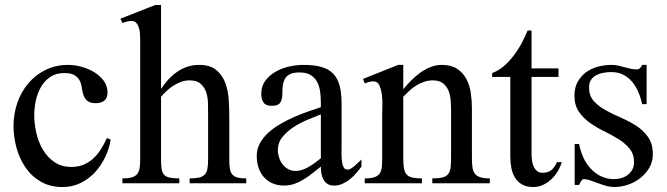

<svg xmlns="http://www.w3.org/2000/svg" viewBox="-20 -734 2671 769"><path d="M423.3 -174.8Q417.5 -138.7 401.4 -104.7Q385.3 -70.8 360.4 -43.9Q335.4 -17.1 302.7 -1Q270 15.1 230.5 15.1Q180.7 15.1 143.6 -6.3Q106.4 -27.8 82.3 -63Q58.1 -98.1 46.1 -141.8Q34.2 -185.5 34.2 -229.5Q34.2 -277.3 49.3 -321.8Q64.5 -366.2 93.3 -400.1Q122.1 -434.1 162.6 -454.1Q203.1 -474.1 253.9 -474.1Q277.3 -474.1 304.7 -467Q332 -460 355.5 -446Q378.9 -432.1 394.8 -411.4Q410.6 -390.6 410.6 -363.3Q410.6 -340.8 397.7 -330.8Q384.8 -320.8 363.3 -320.8Q340.8 -320.8 330.1 -329.8Q319.3 -338.9 314.7 -352.1Q310.1 -365.2 308.1 -380.9Q306.2 -396.5 299.8 -409.9Q293.5 -423.3 279.3 -432.4Q265.1 -441.4 237.3 -441.4Q204.1 -441.4 181.2 -425.8Q158.2 -410.2 144 -385.5Q129.9 -360.8 123.5 -331.1Q117.2 -301.3 117.2 -273.4Q117.2 -239.3 125.2 -202.6Q133.3 -166 151.4 -135.3Q169.4 -104.5 197.8 -85Q226.1 -65.4 266.1 -65.4Q293.9 -65.4 315.9 -75Q337.9 -84.5 355 -100.6Q372.1 -116.7 385 -137.7Q397.9 -158.7 408.2 -181.2Z M739.7 0V-19.5Q762.2 -19.5 776.6 -22.7Q791 -25.9 799.3 -34.2Q807.6 -42.5 810.5 -56.9Q813.5 -71.3 813.5 -94.2V-274.9Q813.5 -295.9 813 -320.1Q812.5 -344.2 805.7 -364.5Q798.8 -384.8 783.7 -398.4Q768.6 -412.1 739.7 -412.1Q722.2 -412.1 706.3 -406.5Q690.4 -400.9 675.8 -391.8Q661.1 -382.8 648.4 -370.8Q635.7 -358.9 625 -346.7V-94.2Q625 -71.3 627.4 -56.6Q629.9 -42 637.7 -33.7Q645.5 -25.4 659.9 -22.5Q674.3 -19.5 698.2 -19.5V0H470.2V-19.5Q492.2 -19.5 506.3 -23.2Q520.5 -26.9 528.3 -35.6Q536.1 -44.4 538.8 -58.8Q541.5 -73.2 541.5 -94.2V-580.1Q541.5 -587.9 540.5 -599.9Q539.6 -611.8 536.4 -622.8Q533.2 -633.8 526.4 -641.8Q519.5 -649.9 507.8 -649.9Q498.5 -649.9 489 -647.7Q479.5 -645.5 470.2 -642.1L462.4 -659.2L601.6 -713.9H625V-377.9Q638.2 -397.9 654.3 -415.5Q670.4 -433.1 689.5 -446.3Q708.5 -459.5 730.7 -466.8Q752.9 -474.1 777.8 -474.1Q821.8 -474.1 846.2 -453.6Q870.6 -433.1 882.1 -402.6Q893.6 -372.1 896 -335.4Q898.4 -298.8 898.4 -266.1V-94.2Q898.4 -73.2 900.6 -58.8Q902.8 -44.4 910.2 -35.6Q917.5 -26.9 930.9 -23.2Q944.3 -19.5 966.3 -19.5V0Z M1427.7 -66.9Q1418.5 -54.2 1406.7 -40.5Q1395 -26.9 1381.3 -15.9Q1367.7 -4.9 1351.6 2.2Q1335.4 9.3 1318.4 9.3Q1302.2 9.3 1292 2.7Q1281.7 -3.9 1275.6 -14.9Q1269.5 -25.9 1267.3 -39.3Q1265.1 -52.7 1265.1 -66.9L1231.4 -40Q1214.8 -26.9 1197 -15.9Q1179.2 -4.9 1159.7 2.2Q1140.1 9.3 1117.7 9.3Q1091.8 9.3 1071.3 0.2Q1050.8 -8.8 1036.9 -24.7Q1022.9 -40.5 1015.6 -62.3Q1008.3 -84 1008.3 -109.4Q1008.3 -137.2 1021.2 -160.6Q1034.2 -184.1 1055.7 -203.4Q1077.1 -222.7 1104.5 -238.3Q1131.8 -253.9 1160.4 -266.4Q1189 -278.8 1216.3 -288.1L1265.1 -304.7V-323.2Q1265.1 -346.7 1262 -368.4Q1258.8 -390.1 1249.5 -407Q1240.2 -423.8 1223.6 -433.8Q1207 -443.8 1179.2 -443.8Q1156.2 -443.8 1142.6 -437.5Q1128.9 -431.2 1122.1 -419.7Q1115.2 -408.2 1113 -392.3Q1110.8 -376.5 1110.8 -357.9Q1110.8 -335.4 1102.3 -322.8Q1093.8 -310.1 1068.4 -310.1Q1044.9 -310.1 1035.6 -323.2Q1026.4 -336.4 1026.4 -357.9Q1026.4 -389.2 1043 -411.1Q1059.6 -433.1 1084.7 -447.3Q1109.9 -461.4 1139.2 -467.8Q1168.5 -474.1 1194.3 -474.1Q1237.8 -474.1 1267.3 -465.8Q1296.9 -457.5 1314.9 -438.5Q1333 -419.4 1340.6 -389.6Q1348.1 -359.9 1348.1 -316.9V-160.2Q1348.1 -140.6 1347.7 -119.1Q1347.7 -118.2 1347.7 -116.7Q1347.7 -96.7 1351.1 -79.1Q1353 -69.8 1357.4 -62.3Q1361.8 -54.7 1373 -54.7Q1378.9 -54.7 1386.7 -59.6Q1394.5 -64.5 1402.3 -71.3Q1410.2 -78.1 1417 -85L1427.7 -95.2ZM1265.1 -275.9 1211.9 -254.4Q1182.1 -242.2 1156 -225.1Q1129.9 -208 1111.3 -185.3Q1092.8 -162.6 1092.8 -132.8Q1092.8 -118.2 1097.7 -103Q1102.5 -87.9 1111.8 -75.9Q1121.1 -64 1134.3 -56.6Q1147.5 -49.3 1164.6 -49.3Q1177.7 -49.3 1191.4 -54Q1205.1 -58.6 1218 -66.4Q1231 -74.2 1242.9 -83Q1254.9 -91.8 1265.1 -100.1Z M1711.4 0V-19.5Q1737.3 -19.5 1752.4 -23.4Q1767.6 -27.3 1775.1 -37.1Q1782.7 -46.9 1784.7 -63Q1786.6 -79.1 1786.6 -104V-292Q1786.6 -311.5 1784.9 -332.8Q1783.2 -354 1775.9 -371.6Q1768.6 -389.2 1753.9 -400.6Q1739.3 -412.1 1713.9 -412.1Q1695.8 -412.1 1679.2 -406.5Q1662.6 -400.9 1647.7 -391.8Q1632.8 -382.8 1619.9 -370.8Q1606.9 -358.9 1595.2 -346.7V-104Q1595.2 -80.1 1597.4 -63.7Q1599.6 -47.4 1606.9 -37.4Q1614.3 -27.3 1629.2 -23.4Q1644 -19.5 1669.9 -19.5V0H1440.9V-19.5Q1465.8 -19.5 1480 -24.4Q1494.1 -29.3 1501 -39.6Q1507.8 -49.8 1509.3 -65.9Q1510.7 -82 1510.7 -104V-275.9Q1510.7 -286.6 1511.5 -308.6Q1512.2 -330.6 1509.8 -352.5Q1507.3 -374.5 1499.8 -391.4Q1492.2 -408.2 1475.6 -408.2Q1466.8 -408.2 1458 -405.8Q1449.2 -403.3 1440.9 -399.9L1434.1 -418L1574.7 -474.1H1595.2V-376.5Q1609.4 -394 1626.5 -411.4Q1643.6 -428.7 1662.8 -442.6Q1682.1 -456.5 1704.1 -465.3Q1726.1 -474.1 1749.5 -474.1Q1786.6 -474.1 1810.3 -458.7Q1834 -443.4 1847.4 -418.5Q1860.8 -393.6 1865.5 -362.8Q1870.1 -332 1870.1 -300.8V-104Q1870.1 -82 1872.1 -65.9Q1874 -49.8 1881.1 -39.6Q1888.2 -29.3 1902.8 -24.4Q1917.5 -19.5 1941.9 -19.5V0Z M2230 -84.5Q2224.6 -65.9 2213.9 -47.9Q2203.1 -29.8 2188.2 -15.9Q2173.3 -2 2155 6.6Q2136.7 15.1 2115.2 15.1Q2088.9 15.1 2071 4.9Q2053.2 -5.4 2042.7 -22.5Q2032.2 -39.6 2028.1 -61.5Q2023.9 -83.5 2023.9 -106.4V-425.8H1951.2V-441.4Q1977.5 -451.2 1999 -470Q2020.5 -488.8 2038.3 -512.5Q2056.2 -536.1 2069.8 -562Q2083.5 -587.9 2093.3 -611.8H2108.9V-460H2216.8V-425.8H2108.9V-118.7Q2108.9 -107.4 2110.4 -94Q2111.8 -80.6 2116.7 -68.8Q2121.6 -57.1 2130.4 -49.6Q2139.2 -42 2153.3 -42Q2176.3 -42 2189.5 -53.7Q2202.6 -65.4 2210.4 -84.5Z M2594.7 -116.2Q2594.7 -85.9 2580.6 -62Q2566.4 -38.1 2544.4 -20.8Q2522.5 -3.4 2494.9 5.9Q2467.3 15.1 2439.9 15.1Q2423.8 15.1 2407 10.3Q2390.1 5.4 2374 -0.7Q2357.9 -6.8 2343.5 -11.7Q2329.1 -16.6 2317.4 -16.6Q2314.5 -16.6 2311.5 -13.7Q2308.6 -10.7 2306.4 -7.1Q2304.2 -3.4 2302.5 0.7Q2300.8 4.9 2299.3 6.8H2281.7V-157.2H2299.3Q2304.7 -129.9 2315.9 -104.5Q2327.1 -79.1 2345 -59.6Q2362.8 -40 2386.5 -28.3Q2410.2 -16.6 2439.9 -16.6Q2455.1 -16.6 2469.5 -21Q2483.9 -25.4 2494.9 -33.9Q2505.9 -42.5 2512.7 -55.2Q2519.5 -67.9 2519.5 -84.5Q2519.5 -116.7 2501.7 -138.4Q2483.9 -160.2 2457.3 -176.8Q2430.7 -193.4 2399.9 -208.3Q2369.1 -223.1 2342.5 -242.2Q2315.9 -261.2 2298.3 -286.9Q2280.8 -312.5 2280.8 -350.6Q2280.8 -382.8 2293.5 -405.8Q2306.2 -428.7 2326.7 -444.1Q2347.2 -459.5 2374.3 -466.8Q2401.4 -474.1 2429.2 -474.1Q2442.9 -474.1 2455.3 -471.4Q2467.8 -468.8 2480.5 -465.1Q2493.2 -461.4 2505.6 -458.7Q2518.1 -456.1 2530.8 -456.1Q2538.6 -456.1 2543.7 -461.4Q2548.8 -466.8 2551.8 -474.1H2569.8V-316.9H2551.8Q2546.9 -341.3 2537.1 -364.3Q2527.3 -387.2 2512.7 -405.3Q2498 -423.3 2477.1 -434.3Q2456.1 -445.3 2428.2 -445.3Q2413.1 -445.3 2397.5 -442.6Q2381.8 -439.9 2368.9 -433.3Q2356 -426.8 2347.7 -414.8Q2339.4 -402.8 2339.4 -383.3Q2339.4 -350.1 2358.4 -329.1Q2377.4 -308.1 2405.8 -292.5Q2434.1 -276.9 2467 -262.7Q2500 -248.5 2528.3 -230.2Q2556.6 -211.9 2575.7 -185.1Q2594.7 -158.2 2594.7 -116.2Z"/></svg>

Font: Simplified Naskh
Style: Regular
Weight: 400
Designer: SIL International
Foundry: Arabeyes
Version: 1.02_alpha